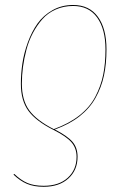

<svg xmlns="http://www.w3.org/2000/svg" viewBox="-20 -547 497 759"><path d="M152.8 191.4Q113.8 191.4 86.4 179.7Q59.1 168 33.2 143.1L36.6 140.6Q62 165 88.1 176.3Q114.3 187.5 152.8 187.5Q212.9 187.5 247.8 155.8Q282.7 124 282.7 73.2Q282.7 38.6 262.2 15.1Q241.7 -8.3 190.9 -33.7Q122.1 -68.4 92.3 -108.9Q62.5 -149.4 62.5 -215.8Q62.5 -255.9 68.6 -296.6Q74.7 -337.4 90.1 -379.6Q105.5 -421.9 128.4 -454.1Q151.4 -486.3 187.7 -506.8Q224.1 -527.3 269 -527.3Q333 -527.3 366.9 -480.7Q400.9 -434.1 400.9 -352.1Q400.9 -294.4 390.9 -248Q380.9 -201.7 357.9 -160.4Q335 -119.1 294.7 -87.4Q254.4 -55.7 196.8 -35.2Q247.1 -9.3 266.8 13.9Q286.6 37.1 286.6 72.8Q286.6 125.5 250.5 158.4Q214.4 191.4 152.8 191.4ZM192.4 -36.6Q252.4 -58.1 293.7 -90.6Q335 -123 356.9 -165Q378.9 -207 387.9 -251.5Q397 -295.9 397 -351.6Q397 -432.1 364 -477.8Q331.1 -523.4 269 -523.4Q231.9 -523.4 200.4 -509.5Q168.9 -495.6 147.5 -471.2Q126 -446.8 109.9 -416.3Q93.8 -385.7 84.5 -350.6Q75.2 -315.4 70.8 -282.2Q66.4 -249 66.4 -216.3Q66.4 -150.9 95.5 -111.1Q124.5 -71.3 192.4 -36.6Z"/></svg>

Font: Fira Sans Compressed Four
Style: Italic
Weight: 100
Width: 3
Italic angle: -8°
Designer: Carrois Corporate & Edenspiekermann AG
Foundry: Carrois Corporate GbR & Edenspiekermann AG
Version: Version 4.203;PS 004.203;hotconv 1.0.88;makeotf.lib2.5.64775